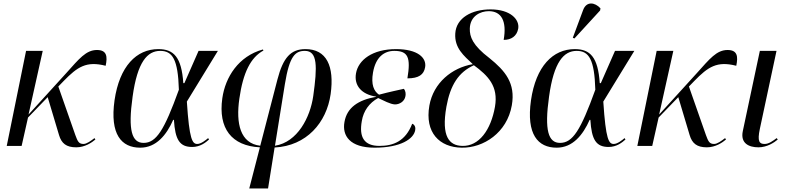

<svg xmlns="http://www.w3.org/2000/svg" viewBox="-20 -823 4456 1083"><path d="M18 0H102L138 -160L249 -275L313 -61C327 -14 354 8 410 8C459 8 498 -19 518 -36L513 -44C492 -28 469 -11 451 -11C424 -11 418 -26 405 -61L309 -335L339 -366C417 -446 467 -480 576 -452C587 -504 583 -541 527 -541C465 -541 426 -491 354 -411L141 -177L221 -536H127Z M771 10C861 10 919 -61 957 -147H961C968 -35 993 6 1064 6C1109 6 1140 -19 1159 -36L1154 -44C1141 -33 1114 -11 1093 -11C1065 -11 1048 -34 1034 -250L1209 -536H1100L1020 -354H1014C1004 -501 960 -546 873 -546C750 -546 654 -450 626 -257C599 -65 665 10 771 10ZM790 -17C724 -17 701 -87 728 -278C755 -474 811 -536 884 -536C953 -536 984 -488 989 -317C906 -87 861 -17 790 -17Z M1386 240H1492L1529 9C1709 0 1822 -131 1845 -292C1867 -450 1822 -546 1703 -546C1620 -546 1577 -498 1545 -375L1448 -1C1335 -14 1310 -126 1330 -266C1351 -414 1394 -499 1466 -538L1463 -544C1325 -506 1251 -388 1234 -269C1210 -99 1286 0 1446 8ZM1587 -349C1613 -509 1646 -536 1700 -536C1772 -536 1770 -447 1747 -282C1730 -161 1658 -21 1531 -1Z M2093 10C2241 10 2314 -40 2322 -89C2325 -103 2320 -120 2305 -125C2267 -26 2198 0 2120 0C2035 0 2004 -48 2021 -141C2030 -197 2063 -243 2113 -270C2144 -256 2181 -235 2208 -234C2233 -234 2262 -250 2267 -281C2269 -292 2269 -309 2258 -322C2232 -316 2178 -305 2118 -289C2089 -308 2072 -346 2084 -414C2099 -500 2146 -536 2204 -536C2281 -536 2298 -500 2278 -381C2342 -381 2371 -402 2378 -444C2387 -497 2336 -546 2214 -546C2081 -546 2001 -485 1988 -409C1976 -340 2020 -290 2102 -278V-277C2000 -259 1937 -216 1923 -135C1909 -58 1953 10 2093 10Z M2584 10C2707 12 2840 -74 2867 -229C2889 -354 2829 -424 2741 -495C2645 -568 2629 -616 2630 -662C2632 -733 2690 -760 2737 -760C2807 -760 2840 -706 2821 -598C2864 -598 2895 -619 2903 -661C2912 -713 2859 -770 2747 -770C2641 -770 2553 -722 2548 -634C2543 -552 2596 -509 2647 -461C2529 -441 2425 -356 2402 -228C2375 -75 2459 8 2584 10ZM2587 0C2515 -2 2468 -51 2498 -221C2520 -344 2567 -416 2653 -455C2733 -396 2792 -337 2772 -221C2749 -90 2682 3 2587 0Z M3220 -606 3365 -764 3367 -776C3336 -810 3288 -818 3269 -766L3211 -610ZM3120 10C3210 10 3268 -61 3306 -147H3310C3317 -35 3342 6 3413 6C3458 6 3489 -19 3508 -36L3503 -44C3490 -33 3463 -11 3442 -11C3414 -11 3397 -34 3383 -250L3558 -536H3449L3369 -354H3363C3353 -501 3309 -546 3222 -546C3099 -546 3003 -450 2975 -257C2948 -65 3014 10 3120 10ZM3139 -17C3073 -17 3050 -87 3077 -278C3104 -474 3160 -536 3233 -536C3302 -536 3333 -488 3338 -317C3255 -87 3210 -17 3139 -17Z M3575 0H3659L3695 -160L3806 -275L3870 -61C3884 -14 3911 8 3967 8C4016 8 4055 -19 4075 -36L4070 -44C4049 -28 4026 -11 4008 -11C3981 -11 3975 -26 3962 -61L3866 -335L3896 -366C3974 -446 4024 -480 4133 -452C4144 -504 4140 -541 4084 -541C4022 -541 3983 -491 3911 -411L3698 -177L3778 -536H3684Z M4258 8C4307 8 4347 -19 4367 -36L4361 -44C4339 -28 4317 -11 4293 -11C4263 -11 4251 -25 4266 -96L4360 -536H4266L4170 -84C4155 -14 4205 8 4258 8Z"/></svg>

Font: Noto Serif Display
Style: Italic
Weight: 400
Italic angle: -12°
Designer: Monotype Design Team
Foundry: Monotype Imaging Inc.
Version: Version 2.009